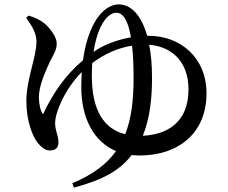

<svg xmlns="http://www.w3.org/2000/svg" viewBox="-20 -787 1040 874"><path d="M99 -706C117 -680 146 -642 146 -598C146 -527 100 -426 100 -327C100 -236 128 -167 152 -136C170 -115 187 -102 207 -102C234 -102 246 -116 246 -138C246 -173 231 -189 231 -227C231 -278 277 -383 352 -459C351 -438 350 -415 350 -391C350 -246 409 -141 508 -99C465 -39 401 9 309 47L317 67C451 31 526 -12 579 -81L612 -79C799 -79 920 -186 920 -362C920 -526 800 -624 657 -624H650C624 -715 579 -767 520 -767C486 -767 444 -744 411 -686C388 -645 368 -589 358 -513C278 -445 222 -365 176 -267C164 -281 157 -315 157 -344C157 -396 185 -458 207 -506C221 -534 239 -559 238 -589C239 -619 207 -659 184 -679C164 -696 139 -708 110 -716ZM400 -500C459 -544 518 -569 581 -579C586 -539 588 -490 588 -429C588 -331 578 -247 550 -176C454 -200 398 -283 398 -442C398 -462 399 -481 400 -500ZM659 -583C749 -577 838 -518 838 -380C838 -228 739 -174 630 -169C663 -249 672 -342 672 -433C672 -489 668 -539 659 -583ZM406 -551C412 -593 423 -633 438 -664C460 -710 487 -729 510 -729C537 -729 562 -701 576 -617C507 -605 447 -580 408 -552Z"/></svg>

Font: Noto Serif HK SemiBold
Style: Regular
Weight: 600
Designer: Ryoko NISHIZUKA 西塚涼子 (kana & ideographs); Frank Grießhammer (Latin, Greek & Cyrillic); Wenlong ZHANG 张文龙 (bopomofo); San
Foundry: Adobe
Version: Version 2.001;hotconv 1.1.0;makeotfexe 2.6.0